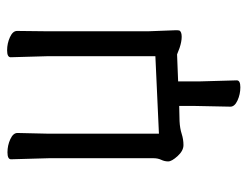

<svg xmlns="http://www.w3.org/2000/svg" viewBox="-98 -425 696 540"><g transform="rotate(-90 250.0 -155.0)"><path d="M222 1 179 2Q159 3 143.5 8Q128 13 112 13Q96 13 81 -3.5Q66 -20 66 -30Q66 -40 70.5 -49.5Q75 -59 75 -71V-366L72 -472Q72 -482 91.5 -482Q111 -482 128.5 -474Q146 -466 146 -454L144 -366V-56L362 -66V-367L359 -473Q359 -483 378.5 -483Q398 -483 415.5 -475Q433 -467 433 -455L432 -367V-87L435 -8Q435 -1 434 2Q430 8 416.5 8Q403 8 385 2L367 -5L291 -2V56L294 163Q294 173 274.5 173Q255 173 237.5 165Q220 157 220 145L222 46Z"/></g></svg>

Font: Moon Stars Kai T HW
Style: Regular
Weight: 400
Designer: GuiWonder
Version: Version 1.101